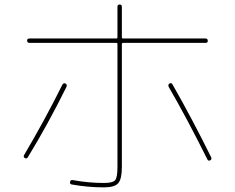

<svg xmlns="http://www.w3.org/2000/svg" viewBox="-20 -810 1040 850"><path d="M110.4 -620.1Q100.6 -620.1 100.1 -629.9Q99.6 -639.6 110.4 -639.6H495.1Q500 -639.6 500 -644.5V-780.3Q500 -790 509.8 -790Q519.5 -790 519.5 -780.3V-644.5Q519.5 -639.6 525.4 -639.6H889.6Q899.4 -639.6 899.9 -629.9Q900.4 -620.1 889.6 -620.1H525.4Q520.5 -620.1 519.5 -615.2V-70.3Q519.5 -17.6 503.4 1Q487.3 19.5 440.4 19.5Q370.1 19.5 297.9 6.8Q288.1 4.9 290 -4.9Q292 -14.6 302.7 -12.7Q371.1 0 440.4 0Q478.5 0 489.3 -11.7Q500 -23.4 500 -70.3V-615.2Q500 -620.1 495.1 -620.1ZM89.8 -110.4Q82 -115.2 86.9 -124Q178.7 -279.3 255.9 -434.6Q261.7 -444.3 269.5 -440.4Q278.3 -435.5 274.4 -425.8Q192.4 -259.8 103.5 -114.3Q98.6 -105.5 89.8 -110.4ZM730.5 -440.4Q739.3 -445.3 744.1 -435.5Q831.1 -283.2 915 -113.3Q918.9 -104.5 910.2 -100.1Q901.4 -95.7 897.5 -105.5Q808.6 -284.2 726.6 -425.8Q722.7 -435.5 730.5 -440.4Z"/></svg>

Font: Rounded-X Mgen+ 1mn thin
Style: Regular
Weight: 100
Designer: [Source Han Sans]
Ryoko NISHIZUKA  (kana & ideographs); Paul D. Hunt (Latin, Greek & Cyrillic); Wenlong ZHANG  (bopomofo
Version: Version 1.059.20150602